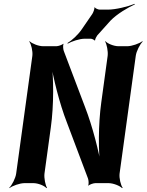

<svg xmlns="http://www.w3.org/2000/svg" viewBox="-20 -951 761 997"><path d="M601 -50 685 -661C688 -685 707 -722 721 -735L719 -737C704 -725 665 -711 641 -711H595C571 -711 537 -725 528 -737L526 -735C534 -722 542 -685 539 -661L506 -420C490 -306 490 -159 502 -76L507 -78C495 -160 460 -296 422 -394L311 -687C308 -695 306 -716 310 -722L308 -724C304 -718 282 -711 273 -711H204C180 -711 145 -725 134 -737L132 -735C142 -722 151 -685 148 -661L64 -50C61 -26 42 11 28 24L29 26C44 14 83 0 107 0H154C178 0 212 14 221 26L224 24C216 11 208 -26 211 -50L244 -290C260 -404 259 -551 247 -634L243 -633C255 -550 289 -413 327 -316L437 -24C440 -16 442 5 438 11L440 13C444 7 466 0 475 0H544C568 0 603 14 614 26L617 24C607 11 598 -26 601 -50ZM459 -878 404 -798C385 -770 352 -740 331 -728V-724C352 -736 392 -750 421 -750H451C456 -750 469 -745 470 -741L474 -742C473 -747 481 -762 485 -767L554 -844C588 -879 646 -913 680 -928L679 -931C645 -917 581 -901 540 -901H497C490 -901 474 -908 472 -913L470 -912C472 -906 464 -885 459 -878Z"/></svg>

Font: Asimov
Style: EdgeNarIt
Weight: 500
Designer: Google
Version: Version 2.000980: 2014